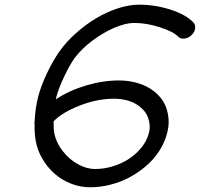

<svg xmlns="http://www.w3.org/2000/svg" viewBox="-20 -789 843 809"><path d="M215.1 -370.4Q271.2 -407.5 342.2 -428.7Q413.1 -450 480.2 -450Q516.4 -450 548.3 -442.1Q580.3 -434.3 605.3 -420Q630.4 -405.8 649.4 -385.5Q668.5 -365.2 678.3 -340.2Q688.2 -315.2 690.3 -286.1Q692.4 -257.1 683.3 -225.1Q673.3 -187.5 650.8 -152.7Q628.2 -117.9 596.6 -90.5Q564.9 -63 527 -42.5Q489 -22 445.9 -11Q402.8 0 359.6 0Q317.6 0 278.3 -15.6Q239 -31.2 209.1 -57.9Q179.2 -84.5 158.3 -120.4Q137.5 -156.2 130.4 -196Q125 -226.6 125.7 -263.9Q124.3 -272.2 126.2 -280.8Q128.9 -336.7 141.6 -384.5Q153.3 -428.5 178.6 -481.7Q203.9 -534.9 231.2 -573.2Q259.5 -613 299.7 -648.9Q339.8 -684.8 384 -711.4Q428.2 -738 476 -753.7Q523.7 -769.3 565.7 -769.3Q633.8 -769.3 698.6 -748.4Q763.4 -727.5 795.2 -694.1Q804.7 -684.1 802.1 -668.2Q799.6 -652.3 786.1 -640.1Q772.7 -627.9 756.3 -626.3Q740 -624.8 730.5 -634.8Q710.2 -656 653.4 -674.2Q596.7 -692.4 545.2 -692.4Q510.7 -692.4 464 -672.9Q417.2 -653.3 370.6 -618.7Q324 -584 293.9 -543.7Q273.7 -515.4 250.6 -466.6Q227.5 -417.7 218.5 -384.5Q216.3 -377.4 215.1 -370.4ZM606.4 -225.1Q612.3 -244.6 610.5 -263.2Q608.6 -281.7 601.8 -298.2Q595 -314.7 581.5 -328.4Q568.1 -342 550.5 -352.1Q533 -362.1 509.5 -367.6Q486.1 -373 459.5 -373Q389.6 -373 315.6 -344.1Q241.5 -315.2 205.8 -277.6Q205.3 -246.1 209 -226.8Q217.3 -186.3 245.2 -151.2Q273.2 -116.2 309.4 -96.6Q345.7 -76.9 380.1 -76.9Q419.9 -76.9 458.3 -89.1Q496.6 -101.3 526.4 -121.7Q556.2 -142.1 577.4 -169.1Q598.6 -196 606.4 -225.1Z"/></svg>

Font: Tecnico
Style: GruesoInclinado
Weight: 700
Italic angle: -15°
Version: Version 1.3